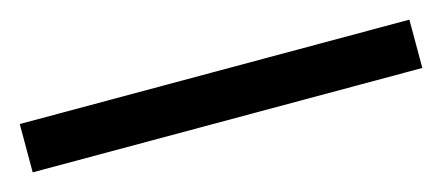

<svg xmlns="http://www.w3.org/2000/svg" viewBox="-24 -88 548 238"><g transform="rotate(-15 250.0 31.0)"><path d="M0 62H500V0H0Z"/></g></svg>

Font: Malon Grotesk Med
Style: Regular
Weight: 500
Designer: Julieta Ulanovsky
Foundry: Julieta Ulanovsky
Version: Version 7.200